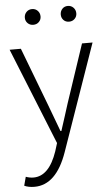

<svg xmlns="http://www.w3.org/2000/svg" viewBox="-64 -789 618 1070"><g transform="rotate(-5 245.0 -254.0)"><path d="M85 240Q52 240 28 229L41 180Q63 188 84 188Q171 188 217 53L231 8L13 -533H76L200 -207Q247 -79 256 -57H261Q270 -84 286.5 -136Q303 -188 309 -207L418 -533H477L269 62Q207 240 85 240ZM113 -703Q113 -722 125.5 -735Q138 -748 157 -748Q176 -748 188.5 -735Q201 -722 201 -703Q201 -685 188.5 -672.5Q176 -660 157 -660Q138 -660 125.5 -672.5Q113 -685 113 -703ZM314 -703Q314 -722 326 -735Q338 -748 357 -748Q376 -748 388.5 -735Q401 -722 401 -703Q401 -685 388.5 -672.5Q376 -660 357 -660Q338 -660 326 -672.5Q314 -685 314 -703Z"/></g></svg>

Font: Noto Sans Korean Light
Style: Regular
Weight: 300
Designer: Ryoko NISHIZUKA  (kana & ideographs); Paul D. Hunt (Latin, Greek & Cyrillic); Wenlong ZHANG  (bopomofo); Sandoll Communi
Foundry: Adobe Systems Incorporated
Version: Version 1.000;PS 1;hotconv 1.0.78;makeotf.lib2.5.61930